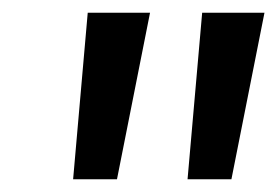

<svg xmlns="http://www.w3.org/2000/svg" viewBox="-20 -709 436 302"><path d="M118 -689H216L164 -427H95ZM298 -689H396L344 -427H275Z"/></svg>

Font: Fira Sans
Style: Italic
Weight: 400
Italic angle: -8°
Designer: bBox Type GmbH & Carrois Corporate GbR & Edenspiekermann AG
Foundry: bBox Type GmbH & Carrois Corporate GbR & Edenspiekermann AG
Version: Version 4.301